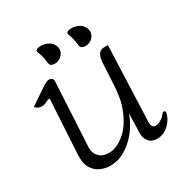

<svg xmlns="http://www.w3.org/2000/svg" viewBox="-153 -771 876 908"><g transform="rotate(-30 285.0 -317.0)"><path d="M192 11Q168 11 142 0Q116 -11 99.5 -38Q83 -65 86 -113L103 -408Q102 -409 98 -408.5Q94 -408 84 -403Q44 -382 18 -411Q35 -422 59 -438.5Q83 -455 104 -469Q125 -483 132 -485Q146 -490 156.5 -484.5Q167 -479 166 -466L147 -114Q146 -86 164 -66Q182 -46 217 -45Q261 -44 308.5 -85Q356 -126 384 -214Q389 -231 393 -258.5Q397 -286 398 -307L405 -433Q407 -465 420.5 -479Q434 -493 468 -489L452 -79Q451 -67 455.5 -56.5Q460 -46 476 -46Q486 -46 502 -55Q518 -64 530 -80Q535 -87 542 -85Q549 -83 547 -73Q541 -42 513.5 -15.5Q486 11 449 11Q419 11 404 -8.5Q389 -28 390 -52L393 -160Q377 -114 346.5 -75Q316 -36 276.5 -12.5Q237 11 192 11ZM331 -627Q327 -636 337.5 -641Q348 -646 365.5 -644.5Q383 -643 399.5 -634Q416 -625 424 -606Q432 -586 423 -567.5Q414 -549 392 -541Q381 -537 365 -539.5Q349 -542 347 -558Q346 -569 343 -587Q340 -605 331 -627ZM163 -627Q159 -636 169.5 -641Q180 -646 198 -644.5Q216 -643 232.5 -634Q249 -625 257 -606Q265 -586 255.5 -567.5Q246 -549 224 -541Q214 -537 197.5 -539.5Q181 -542 180 -558Q179 -569 175.5 -587Q172 -605 163 -627Z"/></g></svg>

Font: Diphylleia
Style: Regular
Weight: 400
Designer: Minha Hyung
Foundry: JAMO
Version: Version 1.000; ttfautohint (v1.8.4.7-5d5b);gftools[0.9.28]